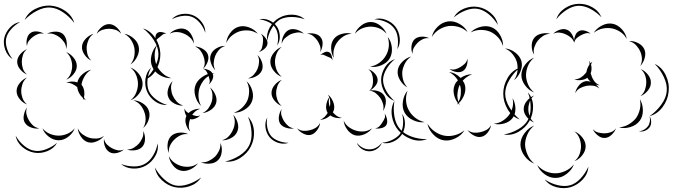

<svg xmlns="http://www.w3.org/2000/svg" viewBox="-80 -680 3486 995"><path d="M48 -577Q64 -614 102.5 -633.5Q141 -653 181 -651Q222 -648 257.5 -624Q293 -600 305 -561Q280 -594 246.5 -616.5Q213 -639 180 -641Q148 -643 112 -624.5Q76 -606 48 -577ZM-15 -374Q-41 -390 -52.5 -421.5Q-64 -453 -58 -483Q-51 -513 -28 -537.5Q-5 -562 25 -566Q-2 -552 -22.5 -528.5Q-43 -505 -48 -481Q-53 -457 -43.5 -427.5Q-34 -398 -15 -374ZM421 -505Q428 -524 446.5 -539.5Q465 -555 485 -555Q505 -555 523 -539.5Q541 -524 548 -505Q535 -520 518 -525.5Q501 -531 485 -531Q469 -531 451.5 -525.5Q434 -520 421 -505ZM661 -533Q701 -520 725 -482.5Q749 -445 751 -403Q752 -361 731 -321.5Q710 -282 671 -267Q702 -295 722 -332Q742 -369 741 -402Q740 -436 717.5 -471.5Q695 -507 661 -533ZM60 -441Q55 -458 59.5 -478.5Q64 -499 78 -509Q91 -519 112 -517Q133 -515 148 -505Q131 -509 117 -503.5Q103 -498 92 -490Q81 -482 71 -470Q61 -458 60 -441ZM163 -505Q181 -515 205 -516Q229 -517 245 -505Q260 -492 264.5 -468.5Q269 -445 263 -426Q263 -446 252.5 -461Q242 -476 230 -486Q217 -496 200 -502.5Q183 -509 163 -505ZM393 -366Q373 -375 358 -396.5Q343 -418 345 -440Q347 -462 365.5 -480.5Q384 -499 405 -505Q387 -492 379 -474Q371 -456 369 -438Q368 -421 372.5 -401.5Q377 -382 393 -366ZM564 -505Q589 -501 611.5 -482Q634 -463 639 -438Q644 -413 631 -386.5Q618 -360 596 -346Q612 -366 616 -389.5Q620 -413 616 -433Q612 -453 599 -473Q586 -493 564 -505ZM60 -294Q41 -301 25 -320Q9 -339 9 -360Q9 -380 25 -399Q41 -418 60 -425Q44 -412 38.5 -394Q33 -376 33 -360Q33 -343 38.5 -325Q44 -307 60 -294ZM263 -410Q284 -402 301 -381.5Q318 -361 318 -338Q318 -316 301 -295.5Q284 -275 263 -267Q280 -281 287 -300.5Q294 -320 294 -338Q294 -356 287 -375.5Q280 -395 263 -410ZM596 -330Q621 -321 640 -296.5Q659 -272 659 -245Q659 -218 640 -193.5Q621 -169 596 -160Q617 -177 626 -200.5Q635 -224 635 -245Q635 -267 626 -290Q617 -313 596 -330ZM263 -251Q291 -263 321 -253Q326 -277 347.5 -295.5Q369 -314 393 -319Q371 -306 359 -285.5Q347 -265 343 -246Q343 -243 343 -240Q353 -228 356 -210Q359 -192 355 -175Q360 -167 365 -160Q359 -164 353 -169Q352 -164 350 -160Q350 -166 350 -172Q324 -196 320 -229Q309 -238 294.5 -245Q280 -252 263 -251ZM60 -139Q39 -146 22.5 -166Q6 -186 6 -208Q6 -230 22.5 -250Q39 -270 60 -278Q43 -264 36.5 -245Q30 -226 30 -208Q30 -191 36.5 -172Q43 -153 60 -139ZM611 -160Q635 -160 659 -145Q683 -130 691 -107Q699 -85 690 -58.5Q681 -32 662 -17Q674 -37 674.5 -59Q675 -81 668 -99Q662 -118 648 -135Q634 -152 611 -160ZM124 -15Q105 -11 82 -19Q59 -27 49 -44Q39 -60 43.5 -83.5Q48 -107 60 -123Q53 -104 57.5 -86.5Q62 -69 70 -56Q78 -42 91 -30Q104 -18 124 -15ZM459 24Q446 42 421.5 52.5Q397 63 376 57Q355 51 340 29Q325 7 323 -15Q332 5 349 17Q366 29 383 34Q400 39 420.5 38Q441 37 459 24ZM307 -15Q298 10 274 28.5Q250 47 224 47Q197 47 173 28.5Q149 10 140 -15Q157 5 179.5 14Q202 23 224 23Q245 23 267.5 14Q290 5 307 -15ZM662 -1Q672 17 671.5 41Q671 65 658 80Q645 95 621 98.5Q597 102 578 95Q598 95 613.5 85.5Q629 76 640 64Q650 52 657.5 35.5Q665 19 662 -1ZM216 60Q199 90 164.5 103.5Q130 117 97 111Q63 105 35 81Q7 57 1 23Q18 53 44.5 75Q71 97 98 101Q125 106 157.5 94Q190 82 216 60ZM562 95Q549 107 527 112.5Q505 118 489 109Q472 100 464 79Q456 58 459 40Q463 58 475 69.5Q487 81 500 88Q513 95 529 98.5Q545 102 562 95ZM737 63Q743 97 724.5 129Q706 161 676 178Q646 195 609.5 193.5Q573 192 547 170Q579 182 613 182.5Q647 183 671 169Q695 156 713 126.5Q731 97 737 63Z M810 -580Q830 -602 861.5 -607Q893 -612 920 -601Q947 -590 966 -564.5Q985 -539 984 -510Q975 -538 956.5 -560.5Q938 -583 916 -592Q895 -601 866 -597.5Q837 -594 810 -580ZM1263 -580Q1289 -586 1314.5 -575Q1340 -564 1355 -542Q1369 -521 1370 -493Q1371 -465 1356 -444Q1363 -469 1360.5 -494.5Q1358 -520 1346 -537Q1335 -554 1312 -565.5Q1289 -577 1263 -580ZM1093 -457Q1094 -483 1112.5 -508.5Q1131 -534 1156 -541Q1182 -549 1211 -538Q1240 -527 1256 -505Q1233 -520 1208.5 -522Q1184 -524 1163 -518Q1143 -512 1123 -496.5Q1103 -481 1093 -457ZM799 -505Q813 -521 837.5 -528.5Q862 -536 882 -528Q901 -520 913 -497.5Q925 -475 925 -454Q918 -474 903 -487Q888 -500 872 -506Q857 -513 837.5 -514Q818 -515 799 -505ZM728 -461Q725 -472 725.5 -487Q726 -502 735 -509Q744 -516 759 -513.5Q774 -511 783 -505Q772 -507 764.5 -501.5Q757 -496 750 -490Q743 -485 735.5 -478.5Q728 -472 728 -461ZM1271 -505Q1285 -498 1296.5 -483Q1308 -468 1306 -453Q1304 -438 1289.5 -426Q1275 -414 1260 -410Q1273 -418 1277 -431Q1281 -444 1282 -456Q1284 -468 1283 -481Q1282 -494 1271 -505ZM808 -275Q779 -273 749.5 -290Q720 -307 709 -334Q697 -361 705 -393.5Q713 -426 734 -447Q721 -420 721.5 -392.5Q722 -365 731 -343Q740 -322 760 -302.5Q780 -283 808 -275ZM1036 -316Q1021 -330 1013 -354.5Q1005 -379 1013 -398Q1021 -418 1043 -430.5Q1065 -443 1087 -442Q1066 -435 1053.5 -420Q1041 -405 1035 -390Q1029 -374 1027.5 -354.5Q1026 -335 1036 -316ZM930 -439Q949 -439 969.5 -427.5Q990 -416 997 -398Q1004 -380 995.5 -358Q987 -336 972 -324Q982 -340 981 -357.5Q980 -375 974 -390Q969 -404 958.5 -418Q948 -432 930 -439ZM1254 -395Q1270 -381 1277.5 -357.5Q1285 -334 1277 -315Q1269 -296 1247 -284.5Q1225 -273 1205 -274Q1224 -280 1236.5 -294.5Q1249 -309 1255 -324Q1261 -339 1262.5 -358Q1264 -377 1254 -395ZM787 -136Q753 -134 724 -154.5Q695 -175 682 -206Q669 -236 674 -271.5Q679 -307 703 -330Q688 -300 684.5 -267Q681 -234 691 -209Q702 -185 728.5 -165Q755 -145 787 -136ZM962 -131Q941 -150 932 -182Q923 -214 934 -241Q942 -260 959.5 -274.5Q977 -289 997 -296Q994 -304 988.5 -312Q983 -320 972 -324Q984 -324 999 -318Q1014 -312 1020 -301Q1025 -301 1031 -301Q1026 -300 1022 -298L1023 -296Q1028 -283 1020.5 -267Q1013 -251 1002 -242Q1009 -254 1006.5 -265.5Q1004 -277 1001 -286Q985 -276 974 -261.5Q963 -247 957 -232Q948 -210 948.5 -183Q949 -156 962 -131ZM870 -133Q848 -131 824.5 -143Q801 -155 793 -175Q784 -195 791.5 -220Q799 -245 815 -260Q805 -241 806.5 -221Q808 -201 815 -185Q822 -169 835.5 -154Q849 -139 870 -133ZM1198 -259Q1219 -240 1227.5 -209.5Q1236 -179 1225 -153Q1215 -128 1187.5 -111.5Q1160 -95 1132 -96Q1158 -105 1176.5 -123.5Q1195 -142 1203 -162Q1211 -183 1211 -208.5Q1211 -234 1198 -259ZM1008 -227Q1025 -214 1035.5 -190.5Q1046 -167 1040 -146Q1034 -125 1012.5 -110.5Q991 -96 969 -94Q989 -103 1000.5 -119.5Q1012 -136 1017 -152Q1022 -169 1021 -189Q1020 -209 1008 -227ZM906 2Q891 -12 884 -35Q877 -58 885 -77L886 -79Q875 -97 876 -118Q879 -109 884.5 -103.5Q890 -98 897 -94Q908 -105 924.5 -111Q941 -117 957 -116Q943 -112 933 -103.5Q923 -95 916 -85Q926 -81 936.5 -79Q947 -77 958 -83Q949 -72 932.5 -65.5Q916 -59 905 -63Q900 -49 898.5 -32Q897 -15 906 2ZM1128 -85Q1144 -70 1151.5 -44Q1159 -18 1149 3Q1140 24 1116.5 36Q1093 48 1070 47Q1092 41 1106 25.5Q1120 10 1127 -7Q1135 -23 1136.5 -44Q1138 -65 1128 -85ZM1205 -75Q1233 -45 1236 -1.5Q1239 42 1220 79Q1202 115 1165 138.5Q1128 162 1087 157Q1127 148 1161.5 126Q1196 104 1211 74Q1226 45 1223.5 4Q1221 -37 1205 -75ZM795 113Q786 93 788.5 67Q791 41 807 25Q823 10 849 7.5Q875 5 895 15Q873 13 855 21.5Q837 30 824 43Q811 55 802 73Q793 91 795 113ZM1062 61Q1072 81 1069 107.5Q1066 134 1050 150Q1034 166 1007.5 168Q981 170 961 161Q983 163 1001.5 154Q1020 145 1033 133Q1046 120 1055 101.5Q1064 83 1062 61ZM946 166Q932 186 906 198Q880 210 856 204Q833 199 815.5 176Q798 153 795 129Q806 151 824.5 163.5Q843 176 862 181Q881 186 903.5 183.5Q926 181 946 166ZM962 240Q941 272 902.5 285Q864 298 826 290Q789 282 759 254Q729 226 723 188Q741 222 769.5 248Q798 274 828 281Q858 287 894.5 275Q931 263 962 240Z M1305 -469Q1299 -504 1317.5 -537Q1336 -570 1366 -587Q1397 -605 1435 -604Q1473 -603 1499 -580Q1466 -592 1431 -592Q1396 -592 1371 -579Q1347 -565 1329 -534.5Q1311 -504 1305 -469ZM1859 -580Q1888 -589 1919 -577.5Q1950 -566 1969 -542Q1988 -517 1991.5 -484Q1995 -451 1979 -425Q1985 -455 1981 -485.5Q1977 -516 1961 -535Q1946 -555 1918 -567Q1890 -579 1859 -580ZM1759 -505Q1768 -529 1791.5 -547.5Q1815 -566 1841 -566Q1867 -566 1890.5 -547.5Q1914 -529 1923 -505Q1906 -525 1884 -533.5Q1862 -542 1841 -542Q1820 -542 1798 -533.5Q1776 -525 1759 -505ZM1380 -453Q1379 -473 1389 -494.5Q1399 -516 1417 -525Q1435 -533 1458.5 -526Q1482 -519 1495 -505Q1477 -514 1459.5 -511.5Q1442 -509 1427 -503Q1413 -496 1399 -484Q1385 -472 1380 -453ZM1650 -380Q1637 -401 1636 -429.5Q1635 -458 1650 -478Q1664 -497 1692 -504.5Q1720 -512 1743 -505Q1719 -504 1700 -491.5Q1681 -479 1669 -463Q1657 -448 1651 -426Q1645 -404 1650 -380ZM1511 -505Q1529 -510 1551 -505Q1573 -500 1583 -485Q1594 -470 1591.5 -447.5Q1589 -425 1579 -410Q1584 -428 1578 -443.5Q1572 -459 1564 -471Q1555 -483 1542.5 -493.5Q1530 -504 1511 -505ZM1929 -489Q1947 -467 1950.5 -435Q1954 -403 1940 -378Q1926 -354 1895.5 -341.5Q1865 -329 1838 -335Q1865 -339 1886.5 -355Q1908 -371 1919 -391Q1931 -410 1934.5 -436Q1938 -462 1929 -489ZM1380 -282Q1357 -290 1339 -312.5Q1321 -335 1321 -360Q1321 -384 1339 -406.5Q1357 -429 1380 -437Q1361 -422 1353 -400.5Q1345 -379 1345 -360Q1345 -340 1353 -319Q1361 -298 1380 -282ZM1579 -394Q1587 -402 1600.5 -408.5Q1614 -415 1624 -410Q1634 -406 1638.5 -391.5Q1643 -377 1643 -366Q1640 -377 1631 -381Q1622 -385 1614 -388Q1606 -392 1597.5 -395.5Q1589 -399 1579 -394ZM1829 -321Q1846 -316 1861 -300.5Q1876 -285 1877 -267Q1878 -250 1864 -233.5Q1850 -217 1834 -210Q1847 -222 1850.5 -237Q1854 -252 1853 -266Q1853 -280 1848 -295Q1843 -310 1829 -321ZM1380 -131Q1360 -138 1343.5 -157.5Q1327 -177 1327 -198Q1327 -220 1343.5 -239.5Q1360 -259 1380 -266Q1364 -252 1357.5 -233.5Q1351 -215 1351 -198Q1351 -181 1357.5 -162.5Q1364 -144 1380 -131ZM1834 -210Q1854 -215 1877 -208.5Q1900 -202 1911 -185Q1922 -169 1919 -145Q1916 -121 1905 -105Q1910 -124 1905 -141.5Q1900 -159 1891 -172Q1882 -185 1868 -196.5Q1854 -208 1834 -210ZM1619 -190Q1636 -177 1646 -153.5Q1656 -130 1650 -109Q1648 -103 1645 -98Q1653 -88 1665 -79.5Q1677 -71 1692 -69Q1678 -66 1661 -69.5Q1644 -73 1632 -82Q1608 -60 1579 -59Q1593 -65 1602.5 -74.5Q1612 -84 1618 -95L1617 -97Q1607 -114 1611 -137.5Q1615 -161 1626 -175Q1624 -183 1619 -190ZM1627 -175Q1623 -162 1624 -149.5Q1625 -137 1629 -126Q1632 -137 1631.5 -149.5Q1631 -162 1627 -175ZM1444 -15Q1426 -11 1404 -17.5Q1382 -24 1372 -39Q1362 -55 1365.5 -77.5Q1369 -100 1380 -115Q1374 -97 1379 -81Q1384 -65 1392 -52Q1400 -40 1412.5 -28.5Q1425 -17 1444 -15ZM1913 -92Q1922 -80 1925.5 -62Q1929 -44 1922 -32Q1914 -20 1896 -16Q1878 -12 1864 -15Q1878 -17 1886.5 -26Q1895 -35 1901 -45Q1908 -55 1913 -66.5Q1918 -78 1913 -92ZM2004 -90Q2020 -66 2018.5 -35Q2017 -4 2001 19Q1984 43 1955.5 55Q1927 67 1899 60Q1928 57 1953.5 44.5Q1979 32 1993 14Q2006 -5 2008.5 -33.5Q2011 -62 2004 -90ZM1416 60Q1391 69 1363 60.5Q1335 52 1317 31Q1300 10 1296 -18.5Q1292 -47 1305 -71Q1300 -44 1305.5 -18Q1311 8 1325 25Q1339 41 1364 50.5Q1389 60 1416 60ZM1848 -15Q1834 5 1808 16Q1782 27 1759 21Q1736 14 1719.5 -8.5Q1703 -31 1701 -55Q1711 -33 1729 -20.5Q1747 -8 1765 -3Q1784 3 1806 1Q1828 -1 1848 -15ZM1579 -43Q1577 -24 1563 -5Q1549 14 1530 19Q1512 23 1491 12Q1470 1 1460 -15Q1475 -3 1492.5 -2Q1510 -1 1525 -5Q1540 -8 1555 -17Q1570 -26 1579 -43ZM1899 60Q1892 79 1873.5 91.5Q1855 104 1834 104Q1813 104 1794.5 91.5Q1776 79 1769 60Q1797 94 1834 94Q1871 94 1899 60Z M2271 -589Q2289 -621 2325 -635.5Q2361 -650 2397 -644Q2433 -638 2463 -612.5Q2493 -587 2500 -551Q2481 -583 2453 -606Q2425 -629 2396 -634Q2367 -639 2333 -626Q2299 -613 2271 -589ZM2158 -489Q2164 -518 2188 -541.5Q2212 -565 2242 -569Q2271 -573 2300.5 -556.5Q2330 -540 2343 -514Q2321 -534 2294.5 -541Q2268 -548 2245 -545Q2221 -542 2197.5 -528Q2174 -514 2158 -489ZM2359 -512Q2379 -533 2411 -541Q2443 -549 2469 -538Q2495 -527 2511.5 -498.5Q2528 -470 2527 -441Q2518 -469 2499.5 -488Q2481 -507 2460 -516Q2438 -525 2411.5 -525Q2385 -525 2359 -512ZM2058 -401Q2050 -418 2052.5 -440.5Q2055 -463 2068 -476Q2082 -489 2104.5 -490Q2127 -491 2144 -482Q2125 -484 2110 -476.5Q2095 -469 2085 -459Q2074 -448 2065.5 -434Q2057 -420 2058 -401ZM2537 -429Q2564 -427 2589 -408.5Q2614 -390 2622 -364Q2629 -338 2617 -309Q2605 -280 2583 -264Q2599 -286 2601.5 -311Q2604 -336 2599 -357Q2593 -378 2577.5 -398Q2562 -418 2537 -429ZM2031 -227Q2009 -239 1993.5 -264Q1978 -289 1981 -314Q1984 -339 2005 -360Q2026 -381 2051 -387Q2030 -373 2019 -352Q2008 -331 2005 -311Q2003 -291 2008.5 -268.5Q2014 -246 2031 -227ZM2342 -376Q2345 -359 2338.5 -339Q2332 -319 2317 -311Q2302 -303 2282 -307.5Q2262 -312 2249 -323Q2265 -317 2279.5 -321Q2294 -325 2305 -332Q2317 -339 2328 -349Q2339 -359 2342 -376ZM1964 -157Q1932 -169 1913.5 -201Q1895 -233 1895 -267Q1896 -301 1915.5 -332Q1935 -363 1967 -374Q1941 -353 1923.5 -323.5Q1906 -294 1905 -267Q1905 -239 1921.5 -209.5Q1938 -180 1964 -157ZM2303 -135Q2299 -139 2295 -144Q2291 -140 2287 -137Q2290 -142 2293 -146Q2278 -165 2272.5 -191Q2267 -217 2276 -239Q2281 -252 2293 -264Q2285 -277 2273.5 -288Q2262 -299 2247 -307Q2281 -303 2307 -276Q2336 -296 2367 -295Q2352 -290 2340 -281.5Q2328 -273 2318 -262Q2327 -250 2330 -237Q2335 -213 2325.5 -188Q2316 -163 2298 -146Q2300 -141 2303 -135ZM2298 -230Q2292 -213 2290.5 -192.5Q2289 -172 2296 -152Q2306 -171 2308 -192Q2310 -213 2306 -231Q2305 -236 2303 -241Q2301 -235 2298 -230ZM2121 -47Q2092 -43 2061.5 -57Q2031 -71 2017 -96Q2003 -122 2008 -155Q2013 -188 2032 -210Q2022 -183 2024.5 -155.5Q2027 -128 2039 -108Q2050 -87 2071.5 -70Q2093 -53 2121 -47ZM2656 -201Q2682 -171 2682.5 -128.5Q2683 -86 2663 -52Q2644 -18 2607 3Q2570 24 2531 17Q2570 10 2604.5 -9.5Q2639 -29 2655 -57Q2670 -84 2670 -124Q2670 -164 2656 -201ZM2576 -171Q2590 -149 2591 -119.5Q2592 -90 2577 -69Q2561 -48 2532.5 -40Q2504 -32 2479 -39Q2505 -41 2525 -54Q2545 -67 2557 -83Q2570 -100 2576 -123Q2582 -146 2576 -171ZM2133 41Q2094 56 2053 41.5Q2012 27 1985 -4Q1958 -35 1951 -78.5Q1944 -122 1964 -157Q1957 -117 1964 -76.5Q1971 -36 1993 -11Q2014 14 2053 28Q2092 42 2133 41ZM2327 -5Q2312 21 2280.5 36.5Q2249 52 2219 47Q2189 42 2165 16.5Q2141 -9 2135 -39Q2151 -13 2175 3Q2199 19 2223 23Q2247 28 2275.5 21Q2304 14 2327 -5ZM2465 -32Q2462 -13 2448 6Q2434 25 2414 29Q2395 33 2374.5 21.5Q2354 10 2343 -6Q2359 6 2376.5 7.5Q2394 9 2409 5Q2425 2 2440.5 -6.5Q2456 -15 2465 -32Z M2803 -580Q2814 -615 2847 -637Q2880 -659 2917 -660Q2954 -662 2988.5 -643Q3023 -624 3037 -590Q3012 -617 2979.5 -634Q2947 -651 2917 -650Q2888 -649 2856.5 -629Q2825 -609 2803 -580ZM2997 -510Q3011 -533 3039 -547.5Q3067 -562 3094 -557Q3121 -552 3142.5 -528.5Q3164 -505 3168 -478Q3155 -502 3133.5 -515.5Q3112 -529 3090 -533Q3068 -537 3043 -532Q3018 -527 2997 -510ZM2787 -505Q2800 -519 2821.5 -526Q2843 -533 2860 -525Q2874 -519 2883.5 -503Q2893 -487 2895 -471Q2896 -485 2902 -498.5Q2908 -512 2919 -518Q2932 -526 2951 -521Q2970 -516 2981 -505Q2967 -511 2954 -507Q2941 -503 2930 -497Q2919 -491 2909 -482.5Q2899 -474 2896 -459Q2890 -476 2877 -486.5Q2864 -497 2850 -503Q2837 -509 2820.5 -511Q2804 -513 2787 -505ZM2688 -397Q2676 -415 2675.5 -440.5Q2675 -466 2688 -483Q2701 -500 2726 -505.5Q2751 -511 2771 -505Q2750 -504 2733.5 -493Q2717 -482 2707 -469Q2696 -455 2689.5 -436.5Q2683 -418 2688 -397ZM3180 -467Q3203 -469 3226.5 -457Q3250 -445 3259 -425Q3268 -405 3261 -379.5Q3254 -354 3238 -338Q3248 -358 3246.5 -378.5Q3245 -399 3237 -415Q3230 -431 3216 -446Q3202 -461 3180 -467ZM2688 -201Q2661 -211 2641.5 -237Q2622 -263 2622 -291Q2622 -319 2641.5 -345Q2661 -371 2688 -381Q2666 -363 2656 -338.5Q2646 -314 2646 -291Q2646 -268 2656 -243.5Q2666 -219 2688 -201ZM2901 -197Q2904 -217 2919 -236Q2934 -255 2954 -259Q2967 -261 2982 -256Q2970 -265 2964 -277Q2950 -267 2930.5 -265Q2911 -263 2896 -268Q2915 -269 2930 -278.5Q2945 -288 2955 -301Q2957 -304 2959 -306Q2962 -327 2975 -346Q2976 -355 2974 -365Q2978 -359 2980 -352Q2985 -357 2990 -361Q2985 -353 2983 -345Q2989 -321 2981 -300Q2982 -296 2984 -292Q2988 -276 2998.5 -261Q3009 -246 3028 -238Q3018 -238 3008 -242Q3020 -232 3026 -221Q3011 -234 2992.5 -236Q2974 -238 2959 -235Q2943 -232 2926.5 -223.5Q2910 -215 2901 -197ZM3313 -349Q3351 -331 3370.5 -289.5Q3390 -248 3385 -205Q3381 -162 3354 -125.5Q3327 -89 3286 -78Q3321 -102 3346.5 -137Q3372 -172 3375 -206Q3379 -240 3361 -279Q3343 -318 3313 -349ZM2613 -61Q2573 -75 2550.5 -114Q2528 -153 2528 -195Q2528 -237 2550.5 -276Q2573 -315 2613 -329Q2581 -302 2559.5 -265.5Q2538 -229 2538 -195Q2538 -161 2559.5 -124.5Q2581 -88 2613 -61ZM3240 -322Q3261 -314 3277.5 -293.5Q3294 -273 3293 -251Q3293 -229 3276 -209Q3259 -189 3239 -182Q3256 -196 3262.5 -215Q3269 -234 3269 -252Q3270 -269 3263.5 -288.5Q3257 -308 3240 -322ZM2688 -45Q2667 -53 2650.5 -73Q2634 -93 2634 -115Q2634 -137 2650.5 -157Q2667 -177 2688 -185Q2671 -171 2664.5 -152Q2658 -133 2658 -115Q2658 -97 2664.5 -78Q2671 -59 2688 -45ZM3236 -166Q3251 -142 3251.5 -109Q3252 -76 3235 -54Q3218 -31 3186.5 -21.5Q3155 -12 3128 -20Q3156 -22 3179 -36Q3202 -50 3216 -68Q3229 -86 3235.5 -112Q3242 -138 3236 -166ZM3286 -78Q3294 -66 3294.5 -49Q3295 -32 3286 -20Q3277 -8 3261.5 -2Q3246 4 3231 0Q3246 -1 3258.5 -8.5Q3271 -16 3278 -26Q3285 -35 3287.5 -49.5Q3290 -64 3286 -78ZM2689 168Q2660 157 2639 129Q2618 101 2617 70Q2617 39 2638 10.5Q2659 -18 2688 -29Q2664 -9 2652.5 18Q2641 45 2641 70Q2642 94 2653.5 121Q2665 148 2689 168ZM3112 -15Q3106 3 3089.5 18.5Q3073 34 3054 35Q3035 36 3017 21Q2999 6 2992 -11Q3004 3 3021 7Q3038 11 3053 11Q3068 11 3084.5 5.5Q3101 0 3112 -15ZM2897 1Q2920 10 2937.5 32Q2955 54 2955 78Q2955 102 2937.5 124.5Q2920 147 2897 155Q2916 140 2923.5 119Q2931 98 2931 78Q2931 59 2923.5 38Q2916 17 2897 1ZM2894 172Q2884 200 2857 221Q2830 242 2800 242Q2770 243 2742.5 223Q2715 203 2704 175Q2724 198 2750 208.5Q2776 219 2800 218Q2823 218 2849 206.5Q2875 195 2894 172ZM2969 184Q2967 221 2940 250Q2913 279 2877 290Q2842 300 2803.5 290Q2765 280 2743 250Q2774 271 2810 279.5Q2846 288 2875 280Q2903 272 2928.5 245Q2954 218 2969 184Z"/></svg>

Font: Rubik Puddles
Style: Regular
Weight: 400
Designer: Hubert and Fischer, NaN
Foundry: Hubert and Fischer, NaN
Version: Version 2.200